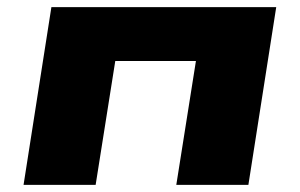

<svg xmlns="http://www.w3.org/2000/svg" viewBox="-20 -518 840 538"><path d="M46 0 124 -498H754L676 0H474L529 -347H303L248 0Z"/></svg>

Font: Nunito Sans 10pt Expanded Black
Style: Italic
Weight: 900
Width: 7
Italic angle: -9°
Designer: Vernon Adams
Foundry: Vernon Adams
Version: Version 3.101;gftools[0.9.27]